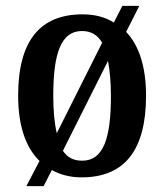

<svg xmlns="http://www.w3.org/2000/svg" viewBox="-20 -596 562 656"><path d="M115 -46 70 40H129L157 -15C186 1 220 10 259 10C404 10 479 -81 479 -269C479 -370 454 -442 411 -487L456 -576H398L369 -519C339 -538 303 -547 262 -547C117 -547 42 -457 42 -269C42 -166 68 -92 115 -46ZM329 -450 174 -141C166 -175 162 -217 162 -269C162 -415 189 -490 260 -490C291 -490 313 -477 329 -450ZM261 -47C231 -47 210 -58 195 -81L349 -388C355 -356 359 -316 359 -268C359 -123 333 -47 261 -47Z"/></svg>

Font: Noto Serif Bengali Condensed SemiBold
Style: Regular
Weight: 600
Width: 3
Designer: Juan Bruce, Universal Thirst, Indian Type Foundry and the Monotype Design Team.
Foundry: Monotype Imaging Inc.
Version: Version 2.003